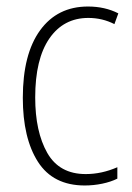

<svg xmlns="http://www.w3.org/2000/svg" viewBox="-20 -559 406 589"><path d="M240 10Q143 10 96.5 -62.5Q50 -135 50 -259Q50 -393 103 -466Q156 -539 250 -539Q302 -539 343 -518L331 -485Q294 -504 251 -504Q175 -504 131.5 -441Q88 -378 88 -260Q88 -155 125 -90Q162 -25 243 -25Q292 -25 340 -46V-11Q320 -1 293.5 4.5Q267 10 240 10Z"/></svg>

Font: Noto Sans Telugu Condensed ExtraLight
Style: Regular
Weight: 200
Width: 3
Designer: Jelle Bosma - Monotype Design Team
Foundry: Monotype Imaging Inc.
Version: Version 2.005; ttfautohint (v1.8.4.7-5d5b)